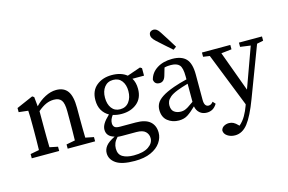

<svg xmlns="http://www.w3.org/2000/svg" viewBox="-119 -1039 2353 1569"><g transform="rotate(-15 1057.5 -254.5)"><path d="M40 0V-36L114 -50Q115 -88 115.5 -132Q116 -176 116 -210V-258Q116 -299 115.5 -326Q115 -353 113 -383L34 -392V-427L174 -488L189 -478L197 -398Q234 -438 282 -463Q330 -488 376 -488Q441 -488 472.5 -444.5Q504 -401 504 -303V-210Q504 -176 504.5 -132Q505 -88 506 -50L576 -36V0H344V-36L418 -50Q419 -87 419.5 -131.5Q420 -176 420 -210V-295Q420 -364 400.5 -390Q381 -416 337 -416Q303 -416 271 -402Q239 -388 201 -356V-210Q201 -177 201.5 -132.5Q202 -88 203 -50L272 -36V0Z M843 -200Q891 -200 918 -236Q945 -272 945 -327Q945 -380 919.5 -413.5Q894 -447 847 -447Q800 -447 773 -412.5Q746 -378 746 -323Q746 -268 771.5 -234Q797 -200 843 -200ZM845 -160Q806 -160 771 -171Q746 -139 746 -107Q746 -87 757.5 -75Q769 -63 804 -63H935Q1018 -63 1057 -29Q1096 5 1096 66Q1096 109 1068.5 149Q1041 189 986 214Q931 239 849 239Q740 239 691 205Q642 171 642 118Q642 86 663.5 58.5Q685 31 740 4Q674 -14 674 -72Q674 -96 689.5 -122Q705 -148 742 -183Q706 -203 685.5 -238Q665 -273 665 -324Q665 -403 716.5 -445.5Q768 -488 846 -488Q925 -488 973 -449L1086 -488L1101 -478V-415H1003Q1026 -378 1026 -324Q1026 -245 974.5 -202.5Q923 -160 845 -160ZM724 102Q724 151 759 172Q794 193 853 193Q935 193 978 163.5Q1021 134 1021 92Q1021 59 998 36.5Q975 14 921 14H804Q794 14 783.5 13.5Q773 13 763 12Q742 34 733 55.5Q724 77 724 102Z M1520 10Q1484 10 1460 -11Q1436 -32 1430 -67Q1389 -27 1358 -7Q1327 13 1283 13Q1228 13 1188.5 -18.5Q1149 -50 1149 -112Q1149 -141 1162.5 -166Q1176 -191 1212 -215Q1248 -239 1315 -263Q1338 -271 1368 -280Q1398 -289 1428 -296V-321Q1428 -394 1406 -418Q1384 -442 1334 -442Q1323 -442 1309.5 -441Q1296 -440 1280 -436L1261 -371Q1247 -323 1209 -323Q1167 -323 1162 -364Q1176 -421 1228.5 -454.5Q1281 -488 1357 -488Q1436 -488 1474 -448.5Q1512 -409 1512 -314V-101Q1512 -69 1522 -55.5Q1532 -42 1548 -42Q1561 -42 1570 -48Q1579 -54 1587 -64L1607 -42Q1589 -13 1567.5 -1.5Q1546 10 1520 10ZM1238 -127Q1238 -87 1261 -70Q1284 -53 1318 -53Q1333 -53 1346.5 -57Q1360 -61 1379 -72.5Q1398 -84 1428 -106V-259Q1402 -252 1377 -243.5Q1352 -235 1336 -229Q1293 -212 1272 -194Q1251 -176 1244.5 -159Q1238 -142 1238 -127ZM1415 -576 1389 -557Q1358 -584 1328.5 -610.5Q1299 -637 1268 -665Q1247 -685 1240.5 -697.5Q1234 -710 1234 -720Q1234 -740 1245.5 -749Q1257 -758 1272 -758Q1286 -758 1299 -749Q1312 -740 1326 -717Q1350 -681 1371.5 -646Q1393 -611 1415 -576Z M1920 -439V-475H2115V-439L2061 -428L1900 -3Q1850 130 1803.5 189.5Q1757 249 1695 249Q1658 249 1630.5 230.5Q1603 212 1603 183Q1608 161 1627.5 150Q1647 139 1670 139Q1690 139 1707 147.5Q1724 156 1744 177L1749 182Q1781 155 1803 116.5Q1825 78 1839 38L1843 26L1662 -431L1607 -439V-475H1847V-438L1759 -428L1884 -87L2007 -427Z"/></g></svg>

Font: Source Serif Pro
Style: Regular
Weight: 400
Designer: Frank Grießhammer
Foundry: Adobe Systems Incorporated
Version: Version 3.001;hotconv 1.0.111;makeotfexe 2.5.65597